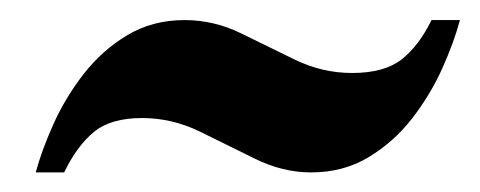

<svg xmlns="http://www.w3.org/2000/svg" viewBox="-20 -386 490 196"><path d="M16.5 -210Q22.5 -232.5 34.5 -259.2Q46.5 -286 65.2 -310.2Q84 -334.5 109.8 -350Q135.5 -365.5 168.5 -365.5Q198.5 -365.5 226 -352Q253.5 -338.5 281.2 -325Q309 -311.5 339.5 -311.5Q372 -311.5 389.8 -325.2Q407.5 -339 420.5 -365.5H449.5Q443.5 -343 431.5 -316.2Q419.5 -289.5 400.8 -265.2Q382 -241 356.2 -225.5Q330.5 -210 297.5 -210Q268.5 -210 240.2 -224Q212 -238 183.8 -251.8Q155.5 -265.5 125 -265.5Q93 -265.5 75.8 -251.2Q58.5 -237 45.5 -210Z"/></svg>

Font: Libre Caslon Condensed
Style: Italic
Weight: 400
Italic angle: -22.583°
Designer: Pablo Impallari, Rodrigo Fuenzalida, Katja Schimmel, Ertekin Erdin
Foundry: Pablo Impallari, Rodrigo Fuenzalida
Version: Version 2.000;gftools[0.9.33]